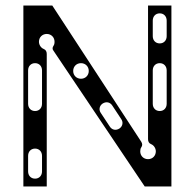

<svg xmlns="http://www.w3.org/2000/svg" viewBox="-20 -670 700 690"><path d="M64 0H148V-476C148 -484 145 -491 137 -494C127 -498 120 -509 120 -520C120 -536 132 -548 148 -548C164 -548 176 -536 176 -520C176 -514 175 -509 172 -505C168 -499 168 -493 172 -488L500 0H596V-650H512V-170C512 -162 515 -155 523 -152C533 -148 540 -137 540 -126C540 -110 528 -98 512 -98C496 -98 484 -110 484 -126C484 -132 485 -137 488 -141C492 -147 492 -153 488 -160L168 -650H64ZM106 -28C91 -28 81 -39 81 -54V-110C81 -125 91 -136 106 -136C121 -136 131 -125 131 -110V-54C131 -39 121 -28 106 -28ZM554 -514C539 -514 529 -525 529 -540V-596C529 -611 539 -622 554 -622C569 -622 579 -611 579 -596V-540C579 -525 569 -514 554 -514ZM554 -271C539 -271 529 -282 529 -297V-417C529 -432 539 -443 554 -443C569 -443 579 -432 579 -417V-297C579 -282 569 -271 554 -271ZM106 -271C91 -271 81 -282 81 -297V-417C81 -432 91 -443 106 -443C121 -443 131 -432 131 -417V-297C131 -282 121 -271 106 -271ZM409 -208C396 -200 382 -203 374 -216L343 -263C334 -275 337 -290 349 -298C362 -306 376 -303 384 -290L415 -243C424 -231 421 -216 409 -208ZM271 -387C255 -387 243 -399 243 -415C243 -431 255 -443 271 -443C287 -443 299 -431 299 -415C299 -399 287 -387 271 -387Z"/></svg>

Font: Apfel Grotezk Brukt
Style: Regular
Weight: 300
Designer: Luigi Gorlero
Foundry: © 2023, Luigi Gorlero & Collletttivo
Version: Version 2.000;Glyphs 3.2 (3217)